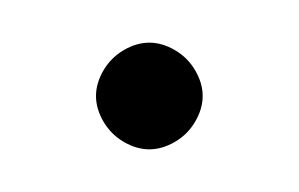

<svg xmlns="http://www.w3.org/2000/svg" viewBox="-20 -605 140 90"><path d="M25 -560Q25 -554 28.5 -548Q32 -542 38 -538.5Q44 -535 50 -535Q56 -535 62 -538.5Q68 -542 71.5 -548Q75 -554 75 -560Q75 -566 71.5 -572Q68 -578 62 -581.5Q56 -585 50 -585Q44 -585 38 -581.5Q32 -578 28.5 -572Q25 -566 25 -560Z"/></svg>

Font: Linefont ExtraLight
Style: Regular
Weight: 250
Monospace: yes
Version: Version 3.002;gftools[0.9.33]